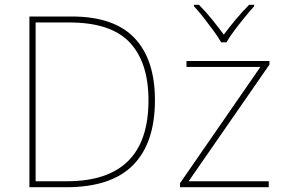

<svg xmlns="http://www.w3.org/2000/svg" viewBox="-20 -783 1187 803"><path d="M628 -364Q628 -185 536.5 -92.5Q445 0 257 0H103V-714H280Q457 -714 542.5 -624Q628 -534 628 -364ZM601 -363Q601 -522 522.5 -605.5Q444 -689 270 -689H129V-25H260Q601 -25 601 -363ZM1104 0H733V-17L1069 -503H760V-528H1107V-513L769 -25H1104ZM905 -606Q893 -627 873 -654.5Q853 -682 831.5 -709.5Q810 -737 791 -757V-763H812Q840 -735 867.5 -701Q895 -667 916 -638Q937 -667 965.5 -701Q994 -735 1022 -763H1043V-757Q1025 -737 1002.5 -709.5Q980 -682 959.5 -654.5Q939 -627 927 -606Z"/></svg>

Font: Noto Sans Thin
Style: Regular
Weight: 100
Designer: Monotype Design Team
Foundry: Monotype Imaging Inc.
Version: Version 2.007